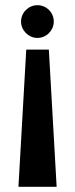

<svg xmlns="http://www.w3.org/2000/svg" viewBox="-20 -520 290 739"><path d="M51 199H198L168 -329H81ZM61 -437C61 -403 90 -374 124 -374C159 -374 187 -403 187 -437C187 -472 159 -500 124 -500C90 -500 61 -472 61 -437Z"/></svg>

Font: Audiowide
Style: Regular
Weight: 400
Designer: Astigmatic (AOETI)
Foundry: Astigmatic (AOETI)
Version: Version 1.002